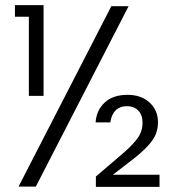

<svg xmlns="http://www.w3.org/2000/svg" viewBox="-20 -724 690 745"><path d="M92 -659H38V-704H149V-352H92ZM479 -700 119 0H52L412 -700ZM599 -46V1H352V-39L463 -134Q497 -164 515 -189.5Q533 -215 533 -248Q533 -279 516 -295.5Q499 -312 473 -312Q445 -312 428.5 -295.5Q412 -279 408 -249H351Q354 -296 386 -326Q418 -356 475 -356Q528 -356 560.5 -326Q593 -296 593 -250Q593 -210 571 -179Q549 -148 501 -110L418 -46Z"/></svg>

Font: A Bank Premium Light
Style: Regular
Weight: 300
Designer: Ninad Kale (Devanagari), Jonny Pinhorn (Latin), Htun Naung (Myanmar)
Foundry: Indian Type Foundry
Version: 4.004